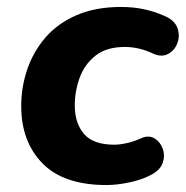

<svg xmlns="http://www.w3.org/2000/svg" viewBox="-20 -521 534 552"><path d="M286 11Q163 11 102 -51.5Q41 -114 41 -216Q41 -271 58.5 -322Q76 -373 111 -413.5Q146 -454 200.5 -477.5Q255 -501 328 -501Q363 -501 393.5 -494.5Q424 -488 451 -476Q481 -464 489.5 -442Q498 -420 490.5 -398.5Q483 -377 464.5 -366.5Q446 -356 422 -366Q381 -386 339 -386Q286 -386 254.5 -361Q223 -336 209 -297.5Q195 -259 195 -218Q195 -167 221.5 -136Q248 -105 309 -105Q324 -105 344.5 -109.5Q365 -114 387 -124Q408 -133 424.5 -123Q441 -113 448 -93Q455 -73 447.5 -52Q440 -31 412 -17Q387 -4 351.5 3.5Q316 11 286 11Z"/></svg>

Font: Nunito ExtraBold
Style: Italic
Weight: 800
Italic angle: -9°
Designer: Vernon Adams
Foundry: Vernon Adams
Version: Version 3.601; ttfautohint (v1.8.2.53-6de2)